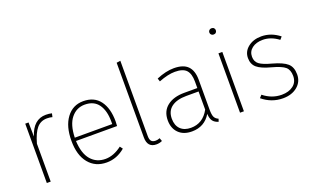

<svg xmlns="http://www.w3.org/2000/svg" viewBox="-81 -1155 2577 1581"><g transform="rotate(-20 1207.5 -364.5)"><path d="M298 -531Q326 -531 350 -525L343 -494Q323 -500 297 -500Q241 -500 206.5 -459.5Q172 -419 148 -332V0H114V-520H143L145 -396Q187 -531 298 -531Z M786 -272V-295Q786 -390 746.5 -445Q707 -500 627 -500Q555 -500 508 -442.5Q461 -385 458 -272ZM820 -283Q820 -261 818 -243H458Q463 -132 511 -76.5Q559 -21 637 -21Q709 -21 781 -76L799 -52Q726 10 637 10Q538 10 480.5 -60.5Q423 -131 423 -256Q423 -383 478 -457Q533 -531 625 -531Q721 -531 770.5 -464.5Q820 -398 820 -283Z M1027 -739V-79Q1027 -49 1038.5 -35Q1050 -21 1077 -21Q1094 -21 1113 -29L1123 -1Q1099 10 1072 10Q993 10 993 -80V-734Z M1386 -21Q1491 -21 1546 -122V-281H1439Q1355 -281 1308.5 -246.5Q1262 -212 1262 -145Q1262 -86 1295 -53.5Q1328 -21 1386 -21ZM1580 -371V-111Q1580 -63 1590 -43.5Q1600 -24 1624 -14L1616 10Q1584 1 1568 -20Q1552 -41 1550 -83Q1494 10 1384 10Q1310 10 1268 -32Q1226 -74 1226 -144Q1226 -224 1281.5 -267.5Q1337 -311 1432 -311H1546V-368Q1546 -436 1517 -468Q1488 -500 1417 -500Q1357 -500 1275 -468L1266 -496Q1349 -531 1419 -531Q1502 -531 1541 -491Q1580 -451 1580 -371Z M1841 0H1807V-520H1841ZM1823 -734Q1837 -734 1844.5 -726Q1852 -718 1852 -707Q1852 -695 1844.5 -687Q1837 -679 1823 -679Q1811 -679 1803 -687Q1795 -695 1795 -707Q1795 -718 1803 -726Q1811 -734 1823 -734Z M2185 -531Q2271 -531 2344 -473L2324 -450Q2258 -500 2187 -500Q2129 -500 2093 -472.5Q2057 -445 2057 -399Q2057 -356 2087 -333Q2117 -310 2193 -290Q2284 -265 2320.5 -232.5Q2357 -200 2357 -136Q2357 -71 2308 -30.5Q2259 10 2182 10Q2082 10 2002 -56L2023 -79Q2095 -21 2182 -21Q2244 -21 2283 -51Q2322 -81 2322 -135Q2322 -188 2292.5 -214Q2263 -240 2177 -263Q2093 -285 2057.5 -315.5Q2022 -346 2022 -400Q2022 -457 2068.5 -494Q2115 -531 2185 -531Z"/></g></svg>

Font: FiraSans
Style: Regular
Weight: 200
Designer: Carrois Corporate & Edenspiekermann AG
Foundry: Carrois Corporate GbR & Edenspiekermann AG
Version: Version 3.106;PS 003.106;hotconv 1.0.70;makeotf.lib2.5.58329